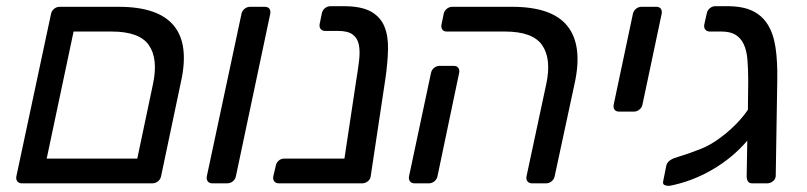

<svg xmlns="http://www.w3.org/2000/svg" viewBox="-20 -593 2609 621"><path d="M33 -23 145 -548Q147 -558 155 -564.5Q163 -571 173 -571H364Q620 -571 565 -327L501 -23Q499 -13 491 -6.5Q483 0 472 0H51Q41 0 36 -6.5Q31 -13 33 -23ZM424 -80 475 -322Q492 -403 461.5 -447Q431 -491 341 -491H218L131 -80Z M649 -23 761 -548Q763 -558 771 -564.5Q779 -571 789 -571H836Q847 -571 851.5 -564.5Q856 -558 854 -548L743 -23Q741 -13 733 -6.5Q725 0 714 0H667Q657 0 652 -6.5Q647 -13 649 -23Z M864 -23 872 -57Q874 -67 881.5 -73.5Q889 -80 899 -80H1094L1132 -332Q1138 -368 1141.5 -398Q1145 -428 1140.5 -449Q1136 -470 1120.5 -481.5Q1105 -493 1073 -493H1032Q1022 -493 1017 -499.5Q1012 -506 1014 -516L1021 -550Q1023 -560 1031 -566.5Q1039 -573 1049 -573H1091Q1148 -573 1179 -556Q1210 -539 1223 -508Q1236 -477 1235 -433Q1234 -389 1226 -335L1179 -23Q1178 -13 1169.5 -6.5Q1161 0 1151 0H882Q872 0 867 -6.5Q862 -13 864 -23Z M1408 -514 1415 -548Q1417 -558 1425 -564.5Q1433 -571 1443 -571H1636Q1766 -571 1815.5 -508.5Q1865 -446 1839 -325L1774 -23Q1772 -13 1764 -6.5Q1756 0 1746 0H1701Q1691 0 1686 -6.5Q1681 -13 1683 -23L1747 -322Q1764 -403 1733.5 -447Q1703 -491 1613 -491H1425Q1415 -491 1410.5 -497.5Q1406 -504 1408 -514ZM1303 -23 1374 -357Q1376 -367 1384 -373.5Q1392 -380 1402 -380H1447Q1458 -380 1462.5 -373.5Q1467 -367 1465 -357L1395 -23Q1393 -13 1385 -6.5Q1377 0 1367 0H1321Q1311 0 1306 -6.5Q1301 -13 1303 -23Z M1965 -255 2027 -548Q2029 -558 2037 -564.5Q2045 -571 2055 -571H2103Q2113 -571 2117.5 -564.5Q2122 -558 2120 -548L2058 -255Q2056 -245 2048 -238.5Q2040 -232 2030 -232H1983Q1972 -232 1967.5 -238.5Q1963 -245 1965 -255Z M2125 -7 2135 -57Q2137 -65 2143 -71Q2149 -77 2162 -82Q2167 -84 2180.5 -88Q2194 -92 2211 -98Q2228 -104 2245.5 -111Q2263 -118 2277 -126Q2293 -135 2310.5 -148Q2328 -161 2344.5 -176Q2361 -191 2375 -207Q2389 -223 2399 -238L2400 -330Q2400 -369 2397.5 -399.5Q2395 -430 2385.5 -450Q2376 -470 2359 -480.5Q2342 -491 2313 -491H2276Q2266 -491 2261 -497.5Q2256 -504 2258 -514L2266 -550Q2268 -560 2276 -566.5Q2284 -573 2294 -573H2332Q2382 -573 2413.5 -558Q2445 -543 2463.5 -513Q2482 -483 2488.5 -438.5Q2495 -394 2494 -335L2489 -23Q2488 -13 2479.5 -6.5Q2471 0 2461 0H2413Q2403 0 2399 -6.5Q2395 -13 2395 -23L2397 -138Q2349 -82 2283.5 -44Q2218 -6 2146 8H2142Q2134 8 2128.5 5Q2123 2 2125 -7Z"/></svg>

Font: SVN-Rubik
Style: Italic
Weight: 400
Italic angle: -12°
Designer: Hubert and Fischer
Foundry: Hubert & Fischer
Version: Version 2.101; ttfautohint (v1.8.3)